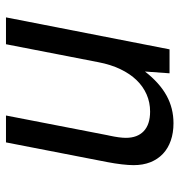

<svg xmlns="http://www.w3.org/2000/svg" viewBox="1 -601 600 642"><g transform="rotate(90 301.0 -280.0)"><path d="M145 -546.9H225.1L219.2 -464.8Q257.3 -513.7 299.6 -536.9Q341.8 -560.1 392.1 -560.1Q424.3 -560.1 450.2 -551Q476.1 -542 494.4 -524.7Q512.7 -507.3 522.5 -482.7Q532.2 -458 532.2 -426.8Q532.2 -409.7 529.5 -387Q526.9 -364.3 522 -338.9L456.1 0H366.2L432.1 -339.4Q433.1 -341.8 433.6 -346.2Q440.9 -380.4 440.9 -400.9Q440.9 -439.5 418.5 -460.7Q396 -481.9 353 -481.9Q322.3 -481.9 295.7 -470.2Q269 -458.5 247.8 -436.5Q226.6 -414.6 211.2 -382.3Q195.8 -350.1 188 -309.1L127.9 0H38.1Z"/></g></svg>

Font: Hack
Style: Italic
Weight: 400
Italic angle: -11°
Monospace: yes
Designer: Christopher Simpkins
Foundry: Christopher Simpkins
Version: Version 2.019; ttfautohint (v1.4.1) -l 4 -r 80 -G 350 -x 0 -